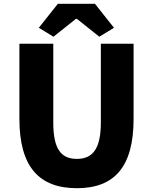

<svg xmlns="http://www.w3.org/2000/svg" viewBox="-20 -975 803 1009"><path d="M384 14C582 14 682 -99 682 -350V-745H510V-331C510 -190 465 -140 384 -140C302 -140 260 -190 260 -331V-745H82V-350C82 -99 185 14 384 14ZM261 -782 379 -876H384L502 -782L579 -829L479 -955H284L184 -829Z"/></svg>

Font: Noto Sans JP Black
Style: Regular
Weight: 900
Designer: Ryoko NISHIZUKA 西塚涼子 (kana, bopomofo & ideographs); Paul D. Hunt (Latin, Greek & Cyrillic); Sandoll Communications 산돌커뮤니
Foundry: Adobe
Version: Version 2.002;hotconv 1.0.116;makeotfexe 2.5.65601